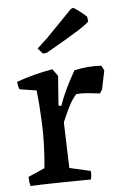

<svg xmlns="http://www.w3.org/2000/svg" viewBox="-52 -747 502 789"><g transform="rotate(-5 199.0 -352.0)"><path d="M42 5Q39 -5 38 -14Q37 -23 37 -33L105 -63Q108 -92 110 -129Q112 -166 112 -199Q112 -225 110.5 -258.5Q109 -292 106.5 -325Q104 -358 101 -384L31 -395Q28 -402 26.5 -410Q25 -418 24 -426Q59 -439 97.5 -449Q136 -459 173 -465L194 -436L185 -315L196 -311Q209 -348 226 -383Q243 -418 263 -453Q289 -459 318.5 -461.5Q348 -464 375 -462L385 -442L369 -364L359 -349Q336 -352 310.5 -354.5Q285 -357 262 -355Q243 -334 228 -303.5Q213 -273 201 -244L207 -55L294 -35Q296 -17 291 0Q274 0 240.5 0.5Q207 1 168.5 1.5Q130 2 95.5 3Q61 4 42 5ZM140 -533 120 -555 164 -596 270 -705 279 -709Q284 -708 301 -695.5Q318 -683 334 -668L337 -649Q333 -641 290 -613.5Q247 -586 155 -534Z"/></g></svg>

Font: Labrada Medium
Style: Regular
Weight: 500
Designer: Mercedes Jáuregui
Foundry: Omnibus-Type Team
Version: Version 1.000; ttfautohint (v1.8.4.7-5d5b)